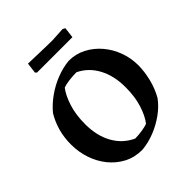

<svg xmlns="http://www.w3.org/2000/svg" viewBox="-221 -960 1118 1118"><g transform="rotate(-45 337.5 -401.0)"><path d="M307 12Q245 12 195 -14Q145 -40 109 -84.5Q73 -129 54 -185.5Q35 -242 35 -304Q35 -361 49 -411.5Q63 -462 90 -507Q123 -547 168.5 -579.5Q214 -612 266 -632.5Q318 -653 370 -658Q428 -658 477 -632.5Q526 -607 562.5 -564Q599 -521 619 -466.5Q639 -412 639 -353Q639 -303 625 -245.5Q611 -188 583 -139Q553 -98 508.5 -66Q464 -34 412.5 -13.5Q361 7 307 12ZM324 -64Q353 -64 383 -69Q413 -74 429 -80Q457 -115 476.5 -175.5Q496 -236 496 -315Q496 -410 459 -478.5Q422 -547 355 -579Q325 -579 293.5 -575Q262 -571 244 -564Q217 -530 197 -469Q177 -408 177 -329Q177 -233 215.5 -164.5Q254 -96 324 -64ZM191 -740 183 -749 191 -814Q220 -813 258.5 -812Q297 -811 332.5 -810Q368 -809 388 -809L476 -814L491 -806L483 -740Z"/></g></svg>

Font: Labrada SemiBold
Style: Regular
Weight: 600
Designer: Mercedes Jáuregui
Foundry: Omnibus-Type Team
Version: Version 1.000; ttfautohint (v1.8.4.7-5d5b)